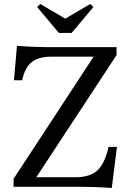

<svg xmlns="http://www.w3.org/2000/svg" viewBox="-20 -936 657 962"><path d="M540 6Q501 3 461 1.5Q421 0 396 0H48V-40L449 -652H234Q175 -652 140 -625.5Q105 -599 91 -534H50L65 -706Q104 -703 142.5 -701.5Q181 -700 206 -700H564V-660L162 -48H360Q430 -48 467.5 -82Q505 -116 524 -200H566ZM275 -771 166 -901 182 -916 306 -843H308L432 -916L448 -901L339 -771Z"/></svg>

Font: Hedvig Letters Serif 12pt
Style: Regular
Weight: 400
Designer: Alexander Örn & Tor Weibull
Foundry: Kanon Foundry
Version: Version 1.000; ttfautohint (v1.8.4.7-5d5b)